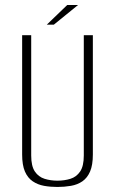

<svg xmlns="http://www.w3.org/2000/svg" viewBox="-20 -731 457 763"><path d="M208 12Q180 12 155 7.5Q130 3 110 -10.5Q90 -24 79 -49.5Q68 -75 68 -117V-591H104V-113Q104 -71 118.5 -49.5Q133 -28 157 -20.5Q181 -13 208 -13Q236 -13 260 -20.5Q284 -28 298.5 -49.5Q313 -71 313 -113V-591H349V-117Q349 -75 338 -49.5Q327 -24 307.5 -10.5Q288 3 262 7.5Q236 12 208 12ZM166 -633 247 -711H290L194 -633Z"/></svg>

Font: Alumni Sans Thin ExtraLight
Style: Regular
Weight: 250
Version: Version 1.018